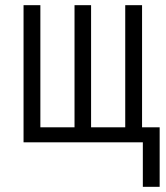

<svg xmlns="http://www.w3.org/2000/svg" viewBox="-20 -550 640 742"><path d="M532 172V0H71V-530H136V-58H268V-530H332V-58H464V-530H529V-58H597V172Z"/></svg>

Font: Iosevka Curly Light Extended
Style: Regular
Weight: 300
Width: 7
Monospace: yes
Designer: Belleve Invis
Foundry: Belleve Invis
Version: Version 11.1.0; ttfautohint (v1.8.3)